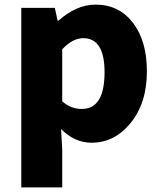

<svg xmlns="http://www.w3.org/2000/svg" viewBox="-20 -603 698 830"><path d="M72 -569H217L229 -514H233Q311 -583 393 -583Q495 -583 555 -504Q615 -426 615 -294Q615 -154 541 -67Q473 14 376 14Q303 14 244 -45L249 44V207H72ZM432 -291Q432 -438 340 -438Q294 -438 249 -390V-165Q286 -132 334 -132Q432 -132 432 -291Z"/></svg>

Font: Source Han Sans CN Heavy
Style: Bold
Weight: 900
Designer: Ryoko NISHIZUKA (kana & ideographs); Paul D. Hunt (Latin, Greek & Cyrillic); Wenlong ZHANG (bopomofo); Sandoll Communica
Foundry: Adobe Systems Incorporated
Version: Version 1.000;PS 1;hotconv 1.0.78;makeotf.lib2.5.61930